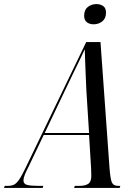

<svg xmlns="http://www.w3.org/2000/svg" viewBox="-77 -920 669 940"><path d="M-57 0 -54 -10H-40Q-22 -10 -9.5 -15.5Q3 -21 16.5 -40.5Q30 -60 49 -100L345 -714H415L459 -100Q463 -45 470.5 -27.5Q478 -10 501 -10H512L509 0H286L289 -10H312Q340 -10 355 -20Q370 -30 370 -59Q370 -67 369.5 -76.5Q369 -86 369 -96L359 -259H137L62 -102Q52 -83 45 -66Q38 -49 38 -36Q38 -20 55 -15Q72 -10 111 -10H135L132 0ZM244 -483 142 -269H359L346 -475Q345 -505 343 -543Q341 -581 340 -618Q339 -655 338 -679Q327 -655 314.5 -629Q302 -603 285 -568.5Q268 -534 244 -483ZM381 -801Q362 -801 348.5 -811Q335 -821 335 -843Q335 -872 353 -886Q371 -900 395 -900Q414 -900 428 -890.5Q442 -881 442 -858Q442 -830 424 -815.5Q406 -801 381 -801Z"/></svg>

Font: Noto Serif Display ExtraCondensed
Style: Italic
Weight: 400
Width: 2
Italic angle: -12°
Designer: Monotype Design Team
Foundry: Monotype Imaging Inc.
Version: Version 2.009